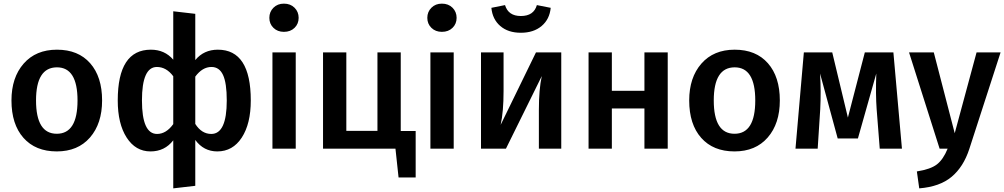

<svg xmlns="http://www.w3.org/2000/svg" viewBox="-20 -817 5519 1055"><path d="M293 -544Q410 -544 475.5 -469.5Q541 -395 541 -265Q541 -138 474.5 -61.5Q408 15 292 15Q175 15 109 -59.5Q43 -134 43 -265Q43 -391 110 -467.5Q177 -544 293 -544ZM293 -447Q178 -447 178 -265Q178 -82 292 -82Q406 -82 406 -265Q406 -447 293 -447Z M1177 -544Q1358 -544 1358 -265Q1358 -137 1308.5 -61Q1259 15 1174 15Q1099 15 1053 -48V204L932 218V-46Q885 15 807 15Q725 15 676 -61Q627 -137 627 -265Q627 -544 809 -544Q885 -544 932 -489V-755L1053 -741V-487Q1100 -544 1177 -544ZM843 -81Q893 -81 932 -135V-398Q894 -449 842 -449Q760 -449 760 -265Q760 -81 843 -81ZM1141 -81Q1226 -81 1226 -265Q1226 -361 1205.5 -405Q1185 -449 1142 -449Q1092 -449 1053 -396V-136Q1088 -81 1141 -81Z M1540 -797Q1576 -797 1598.5 -774.5Q1621 -752 1621 -719Q1621 -686 1598.5 -664Q1576 -642 1540 -642Q1505 -642 1482.5 -664Q1460 -686 1460 -719Q1460 -752 1482.5 -774.5Q1505 -797 1540 -797ZM1605 -529V0H1477V-529Z M2182 -97H2264V158H2170L2153 0H1755V-529H1883V-98H2054V-529H2182Z M2408 -797Q2444 -797 2466.5 -774.5Q2489 -752 2489 -719Q2489 -686 2466.5 -664Q2444 -642 2408 -642Q2373 -642 2350.5 -664Q2328 -686 2328 -719Q2328 -752 2350.5 -774.5Q2373 -797 2408 -797ZM2473 -529V0H2345V-529Z M2680 -774 2755 -789Q2773 -729 2842 -729Q2913 -729 2930 -789L3006 -774Q3000 -711 2956 -674Q2912 -637 2842 -637Q2772 -637 2729 -674Q2686 -711 2680 -774ZM3064 -529V0H2941V-212Q2941 -327 2957 -399L2760 0H2623V-529H2747V-317Q2747 -203 2731 -131L2925 -529Z M3521 0V-221H3342V0H3214V-529H3342V-318H3521V-529H3649V0Z M4017 -544Q4134 -544 4199.5 -469.5Q4265 -395 4265 -265Q4265 -138 4198.5 -61.5Q4132 15 4016 15Q3899 15 3833 -59.5Q3767 -134 3767 -265Q3767 -391 3834 -467.5Q3901 -544 4017 -544ZM4017 -447Q3902 -447 3902 -265Q3902 -82 4016 -82Q4130 -82 4130 -265Q4130 -447 4017 -447Z M4889 -529 4936 0H4814L4797 -217Q4791 -298 4795 -413L4694 -56H4583L4486 -413Q4492 -315 4487 -217L4473 0H4351L4397 -529H4553L4639 -171L4732 -529Z M5478 -529 5306 2Q5274 100 5209 154.5Q5144 209 5031 218L5018 125Q5094 113 5128.5 86Q5163 59 5187 0H5143L4975 -529H5111L5226 -85L5346 -529Z"/></svg>

Font: FiraGO Medium
Style: Regular
Weight: 500
Designer: bBox Type
Foundry: bBox Type GmbH
Version: Version 1.001;PS 001.001;hotconv 1.0.88;makeotf.lib2.5.64775